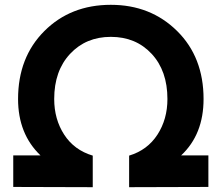

<svg xmlns="http://www.w3.org/2000/svg" viewBox="-20 -777 920 797"><path d="M35 -1V-132H148Q55 -221 55 -366Q55 -539 164 -648Q273 -757 440 -757Q605 -757 715 -648.5Q825 -540 825 -366Q825 -219 732 -132H845V-1L516 0V-131Q592 -154 633.5 -218Q675 -282 675 -366Q675 -483 609.5 -553.5Q544 -624 440 -624Q337 -624 271 -553.5Q205 -483 205 -366Q205 -282 246.5 -218Q288 -154 365 -131V0Z"/></svg>

Font: Plus Jakarta Display
Style: Bold
Weight: 700
Designer: Gumpita Rahayu
Foundry: Tokotype Studio
Version: Version 1.000;hotconv 1.0.109;makeotfexe 2.5.65596